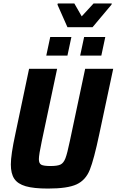

<svg xmlns="http://www.w3.org/2000/svg" viewBox="-20 -1088 678 1116"><path d="M43 -132Q43 -188 69 -308L149 -688H312L223 -268Q206 -188 206 -163Q206 -138 220 -130.5Q234 -123 274 -123Q315 -123 332.5 -132Q350 -141 360.5 -168.5Q371 -196 386 -268L475 -688H638L557 -308Q526 -161 502 -101Q478 -41 425.5 -16.5Q373 8 259 8Q176 8 129.5 -5.5Q83 -19 63 -49Q43 -79 43 -132ZM249 -765 272 -873H395L372 -765ZM446 -765 469 -873H592L569 -765ZM372 -930 314 -1061 316 -1068H412L455 -993L524 -1068H630L628 -1061L518 -930Z"/></svg>

Font: Saira Semi Condensed
Style: Bold Italic
Weight: 700
Width: 4
Italic angle: -12°
Designer: Hector Gatti with collaboration of the Omnibus-Type team
Foundry: Omnibus-Type
Version: Version 1.001; ttfautohint (v1.8)